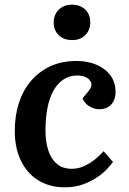

<svg xmlns="http://www.w3.org/2000/svg" viewBox="-20 -785 551 819"><path d="M307 -525Q354 -525 391.5 -509Q429 -493 451 -463.5Q473 -434 473 -391Q473 -360 454.5 -339.5Q436 -319 403 -319Q381 -319 361 -331.5Q341 -344 332 -365L354 -392Q373 -413 369.5 -429Q366 -445 349.5 -454Q333 -463 309 -463Q277 -463 251.5 -446.5Q226 -430 208.5 -399Q191 -368 182.5 -325Q174 -282 174 -228Q174 -182 185.5 -145Q197 -108 222 -86.5Q247 -65 286 -65Q311 -65 334 -74.5Q357 -84 379 -100.5Q401 -117 422 -140L462 -94Q453 -82 436 -63.5Q419 -45 392.5 -27.5Q366 -10 332.5 2Q299 14 256 14Q191 14 143 -16Q95 -46 69 -100Q43 -154 43 -226Q43 -290 60 -344Q77 -398 111 -438.5Q145 -479 194 -502Q243 -525 307 -525ZM209 -689Q209 -722 230.5 -743.5Q252 -765 287 -765Q311 -765 328.5 -755.5Q346 -746 355.5 -729Q365 -712 365 -690Q365 -657 344 -635.5Q323 -614 288 -614Q252 -614 230.5 -635Q209 -656 209 -689Z"/></svg>

Font: Literata 18pt SemiBold
Style: Italic
Weight: 600
Italic angle: -2°
Designer: Latin by Veronika Burian and Jose Scaglione. Greek by Irene Vlachou. Cyrillic by Vera Evstafieva
Foundry: TypeTogether
Version: Version 3.103;gftools[0.9.29]